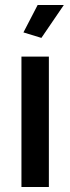

<svg xmlns="http://www.w3.org/2000/svg" viewBox="-20 -750 282 770"><path d="M236 -730 146 -598 74 -620 131 -730ZM176 0H66V-523H176Z"/></svg>

Font: Raleway
Style: Regular
Weight: 600
Designer: Matt McInerney, Pablo Impallari, Rodrigo Fuenzalida
Foundry: Matt McInerney, Pablo Impallari, Rodrigo Fuenzalida
Version: Version 1.000;PS 001.001;hotconv 1.0.56; ttfautohint (v1.5)